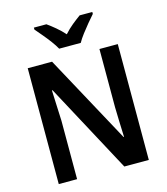

<svg xmlns="http://www.w3.org/2000/svg" viewBox="-134 -1040 992 1143"><g transform="rotate(-15 362.5 -469.0)"><path d="M640 0H489L194 -549H190Q192 -499 194 -452.5Q196 -406 198 -360V0H85V-714H235L530 -171H533Q531 -218 529.5 -264.5Q528 -311 527 -355V-714H640ZM296 -778Q284 -800 264 -827Q244 -854 222 -880Q200 -906 183 -926V-938H260Q283 -922 310.5 -899Q338 -876 362 -849Q387 -877 413.5 -898.5Q440 -920 465 -938H543V-926Q526 -907 504 -880.5Q482 -854 461.5 -827Q441 -800 429 -778Z"/></g></svg>

Font: Noto Sans Telugu SemiCondensed SemiBold
Style: Regular
Weight: 600
Width: 4
Designer: Jelle Bosma - Monotype Design Team
Foundry: Monotype Imaging Inc.
Version: Version 2.005; ttfautohint (v1.8.4.7-5d5b)